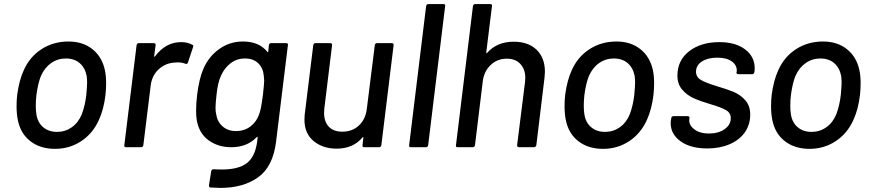

<svg xmlns="http://www.w3.org/2000/svg" viewBox="-20 -720 4268 939"><path d="M67 -134Q61 -163 61 -201Q61 -229 64 -256Q74 -329 96 -376Q125 -442 183 -479.5Q241 -517 315 -517Q385 -517 432 -479.5Q479 -442 493 -377Q499 -349 499 -313Q499 -286 496 -257Q488 -187 464 -134Q434 -67 377 -29.5Q320 8 249 8Q177 8 128.5 -29.5Q80 -67 67 -134ZM380 -161Q396 -204 402 -255Q406 -299 406 -317Q406 -330 404 -348Q396 -389 369.5 -411.5Q343 -434 302 -434Q262 -434 230 -411.5Q198 -389 180 -348Q166 -314 158 -255Q155 -228 155 -203Q155 -179 158 -161Q164 -121 191 -98Q218 -75 259 -75Q299 -75 331 -97.5Q363 -120 380 -161Z M921 -501Q928 -498 924 -489L899 -414Q896 -405 887 -408Q871 -415 849 -415L835 -414Q790 -412 756.5 -381.5Q723 -351 717 -302L681 -10Q679 0 670 0H596Q586 0 588 -10L648 -499Q650 -509 659 -509H732Q737 -509 739.5 -506Q742 -503 741 -499L734 -446Q734 -443 735.5 -442.5Q737 -442 738 -444Q790 -514 866 -514Q897 -514 921 -501Z M1306 -509H1380Q1390 -509 1388 -499L1330 -26Q1315 95 1242.5 147Q1170 199 1058 199Q1042 199 1010 197Q1001 196 1002 186L1013 117Q1014 112 1017.5 109.5Q1021 107 1025 108Q1039 109 1065 109Q1147 109 1187.5 77.5Q1228 46 1238 -29L1240 -47Q1240 -53 1235 -49Q1189 0 1110 0Q1047 0 1000 -34Q953 -68 942 -134Q939 -155 939 -179Q939 -211 944 -256Q954 -336 975 -384Q1001 -444 1052.5 -480.5Q1104 -517 1168 -517Q1247 -517 1287 -467Q1290 -462 1292 -468L1295 -499Q1297 -509 1306 -509ZM1266 -257Q1272 -311 1272 -326Q1272 -334 1270 -350Q1267 -387 1243 -410.5Q1219 -434 1178 -434Q1138 -434 1107.5 -410.5Q1077 -387 1061 -350Q1045 -317 1039 -257Q1034 -212 1034 -193Q1034 -174 1037 -163Q1042 -126 1068 -102.5Q1094 -79 1134 -79Q1176 -79 1206 -102.5Q1236 -126 1248 -163Q1253 -178 1256.5 -195Q1260 -212 1266 -257Z M1824 -509H1896Q1901 -509 1903.5 -506Q1906 -503 1905 -499L1845 -10Q1843 0 1834 0H1761Q1751 0 1753 -10L1757 -47Q1758 -49 1756.5 -49.5Q1755 -50 1753 -48Q1707 7 1626 7Q1559 7 1514 -30Q1469 -67 1469 -134Q1469 -150 1470 -158L1512 -499Q1514 -509 1523 -509H1596Q1600 -509 1602.5 -506Q1605 -503 1604 -499L1566 -188Q1565 -181 1565 -168Q1565 -125 1588 -100.5Q1611 -76 1654 -76Q1703 -76 1735.5 -106.5Q1768 -137 1774 -188L1813 -499Q1813 -503 1816 -506Q1819 -509 1824 -509Z M1981 -10 2064 -690Q2066 -700 2075 -700H2149Q2159 -700 2157 -690L2074 -10Q2072 0 2063 0H1989Q1979 0 1981 -10Z M2645 -369Q2645 -360 2643 -340L2603 -10Q2602 -6 2599 -3Q2596 0 2592 0H2518Q2509 0 2509 -10L2548 -321Q2549 -327 2549 -339Q2549 -381 2525 -407Q2501 -433 2459 -433Q2412 -433 2379.5 -402Q2347 -371 2341 -322L2303 -10Q2301 0 2292 0H2218Q2208 0 2210 -10L2293 -690Q2295 -700 2304 -700H2378Q2388 -700 2386 -690L2358 -463Q2358 -461 2359.5 -460Q2361 -459 2362 -461Q2410 -516 2492 -516Q2564 -516 2604.5 -476.5Q2645 -437 2645 -369Z M2747 -134Q2741 -163 2741 -201Q2741 -229 2744 -256Q2754 -329 2776 -376Q2805 -442 2863 -479.5Q2921 -517 2995 -517Q3065 -517 3112 -479.5Q3159 -442 3173 -377Q3179 -349 3179 -313Q3179 -286 3176 -257Q3168 -187 3144 -134Q3114 -67 3057 -29.5Q3000 8 2929 8Q2857 8 2808.5 -29.5Q2760 -67 2747 -134ZM3060 -161Q3076 -204 3082 -255Q3086 -299 3086 -317Q3086 -330 3084 -348Q3076 -389 3049.5 -411.5Q3023 -434 2982 -434Q2942 -434 2910 -411.5Q2878 -389 2860 -348Q2846 -314 2838 -255Q2835 -228 2835 -203Q2835 -179 2838 -161Q2844 -121 2871 -98Q2898 -75 2939 -75Q2979 -75 3011 -97.5Q3043 -120 3060 -161Z M3260 -118Q3260 -127 3261 -131L3263 -142Q3263 -146 3266 -149Q3269 -152 3274 -152H3343Q3348 -152 3350.5 -149Q3353 -146 3352 -142L3351 -137Q3348 -109 3375 -88Q3402 -67 3447 -67Q3494 -67 3524 -88.5Q3554 -110 3554 -142Q3554 -168 3530.5 -181.5Q3507 -195 3456 -210Q3405 -225 3372 -240Q3339 -255 3316 -282Q3293 -309 3293 -350Q3293 -425 3350.5 -469.5Q3408 -514 3498 -514Q3577 -514 3624 -478.5Q3671 -443 3671 -386Q3671 -375 3670 -370L3669 -367Q3669 -363 3666 -360Q3663 -357 3659 -357H3591Q3586 -357 3583.5 -360Q3581 -363 3582 -367L3583 -370Q3586 -399 3560.5 -418.5Q3535 -438 3488 -438Q3442 -438 3413 -419.5Q3384 -401 3384 -369Q3384 -343 3408 -329Q3432 -315 3484 -299Q3536 -284 3569 -270Q3602 -256 3625.5 -229Q3649 -202 3649 -160Q3649 -110 3622.5 -72.5Q3596 -35 3548 -14.5Q3500 6 3439 6Q3357 6 3308.5 -29Q3260 -64 3260 -118Z M3757 -134Q3751 -163 3751 -201Q3751 -229 3754 -256Q3764 -329 3786 -376Q3815 -442 3873 -479.5Q3931 -517 4005 -517Q4075 -517 4122 -479.5Q4169 -442 4183 -377Q4189 -349 4189 -313Q4189 -286 4186 -257Q4178 -187 4154 -134Q4124 -67 4067 -29.5Q4010 8 3939 8Q3867 8 3818.5 -29.5Q3770 -67 3757 -134ZM4070 -161Q4086 -204 4092 -255Q4096 -299 4096 -317Q4096 -330 4094 -348Q4086 -389 4059.5 -411.5Q4033 -434 3992 -434Q3952 -434 3920 -411.5Q3888 -389 3870 -348Q3856 -314 3848 -255Q3845 -228 3845 -203Q3845 -179 3848 -161Q3854 -121 3881 -98Q3908 -75 3949 -75Q3989 -75 4021 -97.5Q4053 -120 4070 -161Z"/></svg>

Font: Barlow Medium
Style: Italic
Weight: 500
Italic angle: -7°
Designer: Jeremy Tribby
Foundry: Tribby Type
Version: Version 1.408